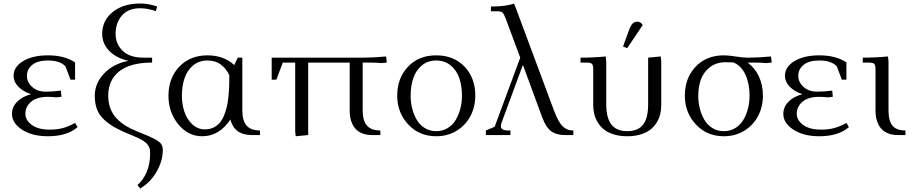

<svg xmlns="http://www.w3.org/2000/svg" viewBox="-20 -766 5174 1089"><path d="M47.9 -120.1Q47.9 -158.7 76.4 -188.2Q105 -217.8 155.8 -231.9Q109.4 -247.6 83.3 -275.1Q57.1 -302.7 57.1 -335.9Q57.1 -386.7 111.1 -419.4Q165 -452.1 252 -452.1Q346.2 -452.1 405.8 -412.1V-314H379.9L351.1 -390.1Q319.8 -422.9 252 -422.9Q193.8 -422.9 163.3 -398.4Q132.8 -374 132.8 -335.9Q132.8 -299.8 162.6 -272.9Q192.4 -246.1 238.8 -246.1Q277.3 -246.1 325.2 -252L328.1 -224.1V-216.8L299.8 -213.9Q271 -216.8 252 -216.8Q189.9 -216.8 157 -189.2Q124 -161.6 124 -120.1Q124 -84.5 160.2 -57.6Q196.3 -30.8 262.2 -30.8Q305.7 -30.8 338.9 -40.3Q372.1 -49.8 405.8 -68.8L419.9 -44.9Q360.4 6.8 252 6.8Q163.1 6.8 105.5 -30.3Q47.9 -67.4 47.9 -120.1Z M517.6 -223.1Q517.6 -293.5 570.3 -349.1Q623 -404.8 708.5 -420.9Q639.6 -436.5 599.6 -477.5Q559.6 -518.6 559.6 -574.2Q559.6 -649.4 619.1 -697.8Q678.7 -746.1 775.4 -746.1Q823.2 -746.1 871.6 -729L863.8 -703.1Q814.9 -719.2 775.4 -719.2Q707.5 -719.2 671.6 -678Q635.7 -636.7 635.7 -574.2Q635.7 -515.6 676.3 -477.3Q716.8 -439 793.5 -439H842.8V-411.1Q719.7 -411.1 656.7 -361.6Q593.8 -312 593.8 -223.1Q593.8 -183.1 606.2 -150.6Q618.7 -118.2 641.8 -94Q665 -69.8 692.9 -52.7Q720.7 -35.6 757.3 -21Q825.7 5.9 854.5 21Q883.3 36.1 893.3 49.6Q903.3 63 903.3 85.9Q903.3 146 868.7 206.8Q834 267.6 775.4 303.2L759.8 283.2Q793 254.9 812.3 209Q831.5 163.1 831.5 104Q831.5 87.9 828.9 77.1Q826.2 66.4 816.7 53.7Q807.1 41 787.6 29.3Q768.1 17.6 736.3 4.9Q676.3 -19 638.9 -39.1Q601.6 -59.1 572.3 -85.7Q543 -112.3 530.3 -145.5Q517.6 -178.7 517.6 -223.1Z M935.5 -223.1Q935.5 -323.2 996.8 -387.7Q1058.1 -452.1 1156.7 -452.1Q1249 -452.1 1308.6 -397L1328.6 -439H1354.5V-141.1Q1354.5 -80.1 1379.2 -53Q1403.8 -25.9 1454.6 -25.9V0H1407.7Q1309.6 0 1286.6 -87.9Q1223.6 6.8 1126.5 6.8Q1046.9 6.8 991.2 -61Q935.5 -128.9 935.5 -223.1ZM1011.7 -223.1Q1011.7 -174.8 1025.9 -132.3Q1040 -89.8 1070.6 -61Q1101.1 -32.2 1142.6 -32.2Q1168.9 -32.2 1189.9 -42.2Q1210.9 -52.2 1225.1 -68.1Q1239.3 -84 1249.8 -108.9Q1260.3 -133.8 1266.1 -158.7Q1272 -183.6 1275.4 -216.6Q1278.8 -249.5 1279.8 -277.1Q1280.8 -304.7 1280.8 -338.9Q1264.6 -375 1233.4 -398.9Q1202.1 -422.9 1156.7 -422.9Q1108.9 -422.9 1075.4 -395Q1042 -367.2 1026.9 -323Q1011.7 -278.8 1011.7 -223.1Z M1521 -314V-439H2037.1Q2100.1 -439 2169.9 -445.8L2173.3 -418V-411.1L2145 -408.2Q2115.2 -411.1 2068.4 -411.1H2037.1V-141.1Q2037.1 -80.1 2061.8 -53Q2086.4 -25.9 2137.2 -25.9V0H2090.3Q2061.5 0 2039.1 -8.1Q2016.6 -16.1 2002.7 -29.1Q1988.8 -42 1979.7 -60.3Q1970.7 -78.6 1967 -97.2Q1963.4 -115.7 1963.4 -136.2V-411.1H1728V0L1657.2 6.8L1654.3 -19V-411.1H1584L1547.4 -314Z M2232.9 -223.1Q2232.9 -323.2 2294.2 -387.7Q2355.5 -452.1 2454.1 -452.1Q2553.7 -452.1 2614.7 -388.2Q2675.8 -324.2 2675.8 -223.1Q2675.8 -160.2 2648.4 -107.9Q2621.1 -55.7 2570.1 -24.4Q2519 6.8 2454.1 6.8Q2357.9 6.8 2295.4 -60.3Q2232.9 -127.4 2232.9 -223.1ZM2309.1 -223.1Q2309.1 -185.1 2318.1 -149.9Q2327.1 -114.7 2344.2 -85.7Q2361.3 -56.6 2389.9 -39.3Q2418.5 -22 2454.1 -22Q2490.2 -22 2518.8 -39.3Q2547.4 -56.6 2564.7 -85.7Q2582 -114.7 2591.1 -149.9Q2600.1 -185.1 2600.1 -223.1Q2600.1 -278.8 2585 -323Q2569.8 -367.2 2536.1 -395Q2502.4 -422.9 2454.1 -422.9Q2406.2 -422.9 2372.8 -395Q2339.4 -367.2 2324.2 -323Q2309.1 -278.8 2309.1 -223.1Z M2735.8 0V-25.9L2785.6 -46.9L2930.7 -439L2847.7 -662.1Q2838.4 -687 2830.3 -694.6Q2822.3 -702.1 2797.9 -702.1H2764.6V-729Q2853 -729 2895 -746.1L2906.7 -717.8L3122.1 -139.2Q3135.7 -102.5 3149.7 -78.9Q3163.6 -55.2 3177.7 -44.2Q3191.9 -33.2 3203.9 -29.5Q3215.8 -25.9 3231.9 -25.9V0H3185.1Q3136.2 0 3106.2 -21.7Q3076.2 -43.5 3054.7 -102.1L2945.8 -397.9L2823.7 -66.9Q2820.8 -58.1 2820.8 -49.8Q2820.8 -25.9 2862.8 -25.9H2875V0Z M3272.5 -411.1V-439Q3345.2 -439 3415.5 -445.8L3418.5 -418V-174.8Q3418.5 -97.2 3447.8 -59.6Q3477.1 -22 3537.6 -22Q3599.1 -22 3627.7 -59.3Q3656.2 -96.7 3656.2 -174.8V-439L3727.5 -445.8L3730.5 -418V-169.9Q3730.5 -143.6 3724.9 -119.4Q3719.2 -95.2 3705.1 -71.8Q3690.9 -48.3 3669.4 -31.2Q3647.9 -14.2 3614.3 -3.7Q3580.6 6.8 3537.6 6.8Q3495.1 6.8 3461.2 -3.7Q3427.2 -14.2 3406 -31.2Q3384.8 -48.3 3370.6 -71.5Q3356.4 -94.7 3350.6 -119.1Q3344.7 -143.6 3344.7 -169.9V-371.1Q3344.7 -396 3337.6 -403.6Q3330.6 -411.1 3305.7 -411.1ZM3513.7 -502 3547.4 -594.2Q3557.1 -621.6 3567.9 -632.3Q3578.6 -643.1 3595.7 -643.1Q3613.3 -643.1 3625.5 -624L3537.6 -493.2Z M3864.3 -223.1Q3864.3 -323.2 3925.5 -387.7Q3986.8 -452.1 4085.4 -452.1Q4112.3 -452.1 4152.8 -445.6Q4193.4 -439 4220.2 -439Q4283.2 -439 4353 -445.8L4356.4 -418V-411.1L4328.1 -408.2Q4298.3 -411.1 4251.5 -411.1H4220.2Q4261.7 -380.9 4284.4 -332.3Q4307.1 -283.7 4307.1 -223.1Q4307.1 -160.2 4279.8 -107.9Q4252.4 -55.7 4201.4 -24.4Q4150.4 6.8 4085.4 6.8Q3989.3 6.8 3926.8 -60.3Q3864.3 -127.4 3864.3 -223.1ZM3940.4 -223.1Q3940.4 -185.1 3949.5 -149.9Q3958.5 -114.7 3975.6 -85.7Q3992.7 -56.6 4021.2 -39.3Q4049.8 -22 4085.4 -22Q4121.6 -22 4150.1 -39.3Q4178.7 -56.6 4196 -85.7Q4213.4 -114.7 4222.4 -149.9Q4231.4 -185.1 4231.4 -223.1Q4231.4 -291 4208 -342.3Q4184.6 -393.6 4139.2 -412.1Q4123 -413.1 4095.2 -413.1Q4044.4 -413.1 4008.5 -386.5Q3972.7 -359.9 3956.5 -317.9Q3940.4 -275.9 3940.4 -223.1Z M4422.9 -120.1Q4422.9 -158.7 4451.4 -188.2Q4480 -217.8 4530.8 -231.9Q4484.4 -247.6 4458.3 -275.1Q4432.1 -302.7 4432.1 -335.9Q4432.1 -386.7 4486.1 -419.4Q4540 -452.1 4627 -452.1Q4721.2 -452.1 4780.8 -412.1V-314H4754.9L4726.1 -390.1Q4694.8 -422.9 4627 -422.9Q4568.8 -422.9 4538.3 -398.4Q4507.8 -374 4507.8 -335.9Q4507.8 -299.8 4537.6 -272.9Q4567.4 -246.1 4613.8 -246.1Q4652.3 -246.1 4700.2 -252L4703.1 -224.1V-216.8L4674.8 -213.9Q4646 -216.8 4627 -216.8Q4564.9 -216.8 4532 -189.2Q4499 -161.6 4499 -120.1Q4499 -84.5 4535.2 -57.6Q4571.3 -30.8 4637.2 -30.8Q4680.7 -30.8 4713.9 -40.3Q4747.1 -49.8 4780.8 -68.8L4794.9 -44.9Q4735.4 6.8 4627 6.8Q4538.1 6.8 4480.5 -30.3Q4422.9 -67.4 4422.9 -120.1Z M4873.5 -411.1V-439Q4946.3 -439 5016.6 -445.8L5019.5 -418V-141.1Q5019.5 -79.6 5042.5 -52.7Q5065.4 -25.9 5115.7 -25.9V0H5072.8Q5043.9 0 5021.5 -8.1Q4999 -16.1 4985.1 -29.1Q4971.2 -42 4962.2 -60.3Q4953.1 -78.6 4949.5 -97.2Q4945.8 -115.7 4945.8 -136.2V-371.1Q4945.8 -396 4938.7 -403.6Q4931.6 -411.1 4906.7 -411.1Z"/></svg>

Font: Dihjauti S
Style: Regular
Weight: 400
Designer: T. Christopher White
Version: Version 3.0.0